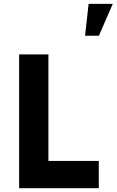

<svg xmlns="http://www.w3.org/2000/svg" viewBox="-20 -985 610 1005"><path d="M80.1 -700.2H233.4V-142.6H497.1V0H80.1ZM443.8 -964.8H570.3L497.6 -797.9H425.3Z"/></svg>

Font: Selawik
Style: Bold
Weight: 700
Designer: Aaron Bell
Foundry: Microsoft Corporation
Version: Version 1.01